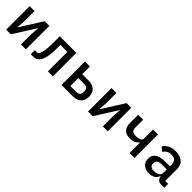

<svg xmlns="http://www.w3.org/2000/svg" viewBox="308 -1750 2984 2984"><g transform="rotate(45 1800.0 -258.0)"><path d="M83 -516H191V-294L181 -154H186L414 -516H517V0H409V-222L419 -362H414L186 0H83Z M624 -88H691Q704 -105 714.5 -127.5Q725 -150 731.5 -182Q738 -214 741.5 -256Q745 -298 745 -354V-516H1110V0H1001V-428H847V-352Q847 -221 828 -147Q809 -73 776 -39Q753 -15 723 -7.5Q693 0 660 0H624Z M1300 -516H1409V-346H1556Q1636 -346 1684 -301Q1732 -256 1732 -173Q1732 -90 1684 -45Q1636 0 1556 0H1300ZM1537 -85Q1575 -85 1597.5 -103Q1620 -121 1620 -156V-190Q1620 -225 1597.5 -243Q1575 -261 1537 -261H1409V-85Z M1883 -516H1991V-294L1981 -154H1986L2214 -516H2317V0H2209V-222L2219 -362H2214L1986 0H1883Z M2795 -228H2790Q2764 -196 2728.5 -179.5Q2693 -163 2639 -163Q2470 -163 2470 -334V-516H2579V-341Q2579 -296 2602.5 -275.5Q2626 -255 2682 -255Q2733 -255 2764 -270.5Q2795 -286 2795 -316V-516H2904V0H2795Z M3492 0Q3445 0 3421.5 -24Q3398 -48 3393 -87H3388Q3373 -40 3333.5 -14Q3294 12 3233 12Q3154 12 3107 -29.5Q3060 -71 3060 -144Q3060 -219 3115.5 -258.5Q3171 -298 3286 -298H3385V-338Q3385 -443 3274 -443Q3224 -443 3193 -423.5Q3162 -404 3141 -372L3076 -425Q3098 -467 3150 -497.5Q3202 -528 3284 -528Q3382 -528 3438 -481Q3494 -434 3494 -345V-86H3559V0ZM3264 -68Q3317 -68 3351 -92Q3385 -116 3385 -154V-229H3288Q3170 -229 3170 -158V-138Q3170 -103 3195 -85.5Q3220 -68 3264 -68Z"/></g></svg>

Font: IBM Plex Mono Medium
Style: Regular
Weight: 500
Monospace: yes
Designer: Mike Abbink, Paul van der Laan, Pieter van Rosmalen
Foundry: Bold Monday
Version: Version 2.3